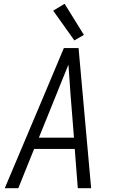

<svg xmlns="http://www.w3.org/2000/svg" viewBox="-20 -987 616 1007"><path d="M5 0H76L159 -206H372L388 0H458L392 -735H315L212 -490ZM184 -265 275 -490Q291 -530 307 -569.5Q323 -609 339 -648Q342 -609 344.5 -569.5Q347 -530 350 -490L368 -265ZM370 -775 420 -804 319 -967 259 -931Z"/></svg>

Font: Iosevka Sparkle Light Oblique
Style: Regular
Weight: 300
Italic angle: -9°
Designer: Belleve Invis
Foundry: Belleve Invis
Version: Version 4.5.0; ttfautohint (v1.8.3)